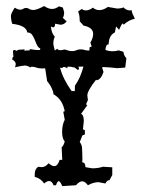

<svg xmlns="http://www.w3.org/2000/svg" viewBox="-20 -615 484 643"><path d="M323.7 -390.6 322.3 -387.2 326.7 -374Q317.9 -348.1 303.7 -346.2L301.8 -348.1Q272.5 -311 272.5 -295.4L274.4 -279.8L268.1 -265.6L272.5 -262.7L251.5 -233.9Q260.7 -230 260.7 -209.5L257.8 -181.6L264.2 -179.2V-164.6L255.9 -161.6L247.1 -139.2Q254.9 -129.9 254.9 -116.2Q255.9 -101.6 255.9 -81.1L255.4 -71.3Q266.1 -71.3 266.1 -55.2L289.1 -51.3Q308.6 -51.3 324.7 -56.6L356 -54.7V-28.8L346.7 -11.7Q338.4 -11.7 333 -0.5L310.5 -4.9Q292.5 -4.9 274.4 5.4Q264.6 -7.8 255.4 -7.8Q245.6 -7.8 234.4 5.4L188.5 8.3Q181.6 -8.3 176.8 -8.3Q171.9 -8.3 167.5 5.4H159.2Q154.3 -8.8 144.5 -8.8Q137.2 -8.8 127.9 -0.5Q117.2 -17.1 96.2 -22.9V-29.3Q96.2 -50.3 108.9 -56.6L119.1 -55.2Q132.3 -55.2 142.6 -68.4Q153.8 -58.6 161.6 -58.6Q173.3 -58.6 179.7 -79.6H188.5L186.5 -121.6Q193.8 -128.4 196.8 -141.6Q188 -150.4 188 -173.8Q188 -196.8 196.8 -213.9L191.9 -240.7L196.8 -242.7Q189 -282.7 159.2 -299.3Q157.7 -318.4 137.7 -343.8Q133.8 -368.7 131.3 -386.2Q126 -385.7 121.6 -385.7Q108.9 -385.7 100.6 -389.2Q93.3 -391.6 84.5 -391.6L82.5 -389.2Q77.1 -391.6 72.8 -393.6Q68.4 -395.5 63 -395.5Q56.6 -395.5 29.3 -389.6Q32.7 -393.6 32.7 -400.4Q32.7 -409.2 21 -415.5Q21.5 -424.8 24.9 -424.8L23.4 -443.4Q23.4 -447.8 32.2 -447.8L32.7 -443.8L41.5 -448.2L62.5 -449.7L61.5 -445.3L80.6 -446.8L79.1 -450.7Q98.1 -447.3 108.4 -447.3L113.8 -447.8L115.2 -452.1Q106.9 -456.5 103 -465.8Q99.1 -475.1 95.5 -483.9Q91.8 -492.7 86.7 -499.5Q81.5 -506.3 71.3 -506.3Q68.4 -529.8 21 -535.2Q16.6 -548.8 16.6 -562Q16.6 -569.3 29.3 -589.4Q40 -582.5 47.9 -582.5Q53.7 -582.5 57.6 -585.4Q61.5 -588.4 67.4 -588.4Q72.8 -588.4 78.1 -585Q83.5 -581.5 91.8 -581.5Q102.5 -581.5 127.9 -594.7Q142.1 -585 154.3 -585Q166 -585 177.2 -593.8L190.4 -589.8L194.8 -574.7Q194.8 -562 190.4 -555.2L203.1 -543.5Q194.8 -532.2 182.6 -532.2L164.6 -535.6Q164.6 -523.4 157.7 -523.4L150.4 -525.9Q152.8 -502.4 163.6 -492.2Q158.7 -481.4 158.7 -471.2Q158.7 -461.9 163.6 -445.8L171.4 -451.7Q174.3 -446.8 183.1 -446.8L197.3 -449.2Q211.4 -443.8 221.7 -443.8Q230 -443.8 236.1 -446.8Q242.2 -449.7 250 -449.7Q257.3 -449.7 262.9 -447.8Q268.6 -445.8 276.4 -445.8H279.3Q279.8 -450.7 280.3 -457L287.1 -459L282.7 -472.2Q292 -488.3 292 -501.5Q292 -522.9 259.8 -529.3L247.1 -543.5Q246.6 -559.6 245.4 -564Q244.1 -568.4 241.7 -576.7L253.9 -585Q260.3 -580.1 267.6 -580.1Q278.8 -580.1 291 -589.4Q300.8 -581.1 312.5 -581.1Q326.2 -581.1 341.3 -591.8L372.1 -586.4Q385.3 -586.4 393.6 -590.3Q402.8 -580.1 415.5 -580.1L421.4 -580.6V-577.1Q421.4 -572.8 431.6 -552.2Q411.6 -548.3 394 -532.2L391.6 -536.6Q387.7 -536.6 378.9 -515.1L368.7 -526.4L364.7 -506.3Q344.7 -497.1 343.8 -466.3H342.8Q334.5 -466.3 333 -447.8Q344.7 -443.4 356.9 -443.4Q368.2 -443.4 377.4 -446.3L393.6 -441.4Q393.6 -430.7 403.3 -419.9Q400.9 -403.8 399.4 -388.7L372.6 -386.7Q349.1 -389.6 323.7 -390.6ZM181.2 -388.2Q190.4 -351.6 219.7 -310.1H230.5L231 -328.1Q250.5 -356 259.3 -392.1L242.7 -391.6L245.1 -383.3L240.2 -380.9L230 -388.7Q217.8 -392.1 207 -392.1L204.6 -386.2Q200.2 -390.6 194.8 -390.6H192.9Q189.5 -390.6 189.5 -387.2Z"/></svg>

Font: Truetypewriter PolyglOTT
Style: Regular
Weight: 400
Designer: Sergey Beatoff a.k.a. Sam_T
Version: Version 3.76